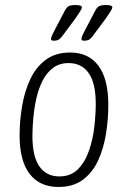

<svg xmlns="http://www.w3.org/2000/svg" viewBox="-20 -738 510 764"><path d="M213 6Q138 6 98 -46Q58 -98 58 -199Q58 -258 68 -316.5Q78 -375 100.5 -423Q123 -471 162 -500Q201 -529 259 -529Q333 -529 372 -476Q411 -423 411 -321Q411 -262 401.5 -204Q392 -146 370 -98.5Q348 -51 309.5 -22.5Q271 6 213 6ZM216 -36Q262 -36 290.5 -65Q319 -94 334.5 -139.5Q350 -185 355.5 -234.5Q361 -284 361 -325Q361 -407 333 -447Q305 -487 253 -487Q216 -487 190.5 -467.5Q165 -448 149 -416Q133 -384 124.5 -345.5Q116 -307 112.5 -268Q109 -229 109 -197Q109 -115 137 -75.5Q165 -36 216 -36ZM194 -576Q183 -576 183 -583Q183 -589 189 -601.5Q195 -614 199 -621L236 -692Q244 -708 252.5 -713Q261 -718 282 -718Q306 -718 306 -708Q306 -701 276 -659L226 -592Q218 -582 211 -579Q204 -576 194 -576ZM315 -576Q304 -576 304 -583Q304 -589 310 -601.5Q316 -614 320 -621L357 -692Q365 -708 373.5 -713Q382 -718 403 -718Q427 -718 427 -708Q427 -701 397 -659L347 -592Q339 -582 332 -579Q325 -576 315 -576Z"/></svg>

Font: Asap Condensed Condensed ExtraLight
Style: Italic
Weight: 200
Width: 3
Italic angle: -6°
Designer: Pablo Cosgaya
Foundry: Omnibus-Type
Version: Version 3.001; ttfautohint (v1.8.4.7-5d5b)